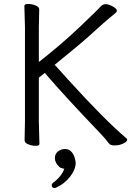

<svg xmlns="http://www.w3.org/2000/svg" viewBox="-20 -725 670 969"><path d="M104 -17 106 -112V-589L103 -695Q103 -705 122 -705Q141 -705 159.5 -697.5Q178 -690 178 -677L176 -588V-412Q289 -500 384 -590.5Q479 -681 488.5 -692.5Q498 -704 513 -704Q528 -704 549 -692.5Q570 -681 570 -670Q570 -665 560.5 -657Q551 -649 531 -633Q511 -617 447.5 -559Q384 -501 256 -398Q257 -398 274.5 -378Q292 -358 322 -325Q509 -119 618 -27Q622 -24 622 -20Q622 -10 602 -0.5Q582 9 559 9Q536 9 529 -2Q512 -25 489 -49Q307 -239 206 -357L176 -333V-111L179 1Q179 11 160.5 11Q142 11 123 3.5Q104 -4 104 -17ZM255 224Q241 224 241 210Q241 203 247 198Q266 185 282.5 165Q299 145 304 127Q302 126 292.5 124Q283 122 279 117Q257 96 257 73.5Q257 51 273 39Q289 27 309.5 27Q330 27 344 45Q358 63 362 96Q362 131 333 167.5Q304 204 263 222Q259 224 255 224Z"/></svg>

Font: LXGW WenKai Lite
Style: Regular
Weight: 400
Designer: LXGW / Fontworks Inc.
Foundry: LXGW / Fontworks Inc.
Version: Version 1.511; March 25, 2025